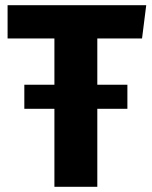

<svg xmlns="http://www.w3.org/2000/svg" viewBox="-20 -713 580 734"><path d="M523 -566H352V-389H467V-297H352V1H188V-297H73V-389H188V-566H9V-693H539Z"/></svg>

Font: Fira Sans BGR
Style: Bold
Weight: 700
Designer: bBox Type GmbH & Carrois Corporate GbR & Edenspiekermann AG
Foundry: bBox Type GmbH & Carrois Corporate GbR & Edenspiekermann AG
Version: Version 4.301